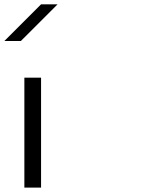

<svg xmlns="http://www.w3.org/2000/svg" viewBox="-20 -853 707 873"><path d="M90.8 0V-500H166.7V0ZM241.7 -833.3Q174.2 -765 75 -666.7H0L166.7 -833.3Z"/></svg>

Font: 0xA000-Mono
Style: Mono
Weight: 400
Version: Version 0.1